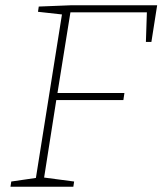

<svg xmlns="http://www.w3.org/2000/svg" viewBox="-20 -713 620 733"><path d="M20 0 23 -20 126 -35 116 -27 218 -667 224 -657 125 -668 128 -688 254 -693H580L558 -553H537L541 -674L548 -666H240L250 -673L197 -343L191 -358H455L451 -331H186L196 -338L147 -26L142 -36L263 -20L260 0Z"/></svg>

Font: Bitter Thin ExtraLight
Style: Italic
Weight: 250
Italic angle: -9°
Version: Version 2.002